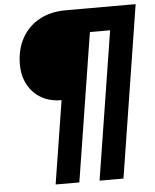

<svg xmlns="http://www.w3.org/2000/svg" viewBox="-59 -754 794 984"><g transform="rotate(-5 338.0 -262.5)"><path d="M187 180 255 -248Q194 -248 150 -274Q106 -300 82 -345.5Q58 -391 58 -447Q58 -525 90 -583Q122 -641 180 -673Q238 -705 317 -705H676L536 180H413L534 -583H430L309 180Z"/></g></svg>

Font: Nunito Sans Black
Style: Italic
Weight: 900
Italic angle: -9°
Designer: Vernon Adams
Foundry: Vernon Adams
Version: Version 3.006; ttfautohint (v1.8.3)